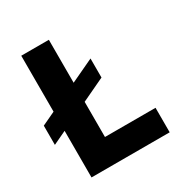

<svg xmlns="http://www.w3.org/2000/svg" viewBox="-165 -840 929 970"><g transform="rotate(-30 300.0 -355.0)"><path d="M92 0V-710H253V-143H548V0ZM14 -235V-347L388 -523V-412Z"/></g></svg>

Font: Geist Mono ExtraBold
Style: Regular
Weight: 800
Monospace: yes
Designer: Basement.studio, Andrés Briganti, Mateo Zaragoza
Foundry: Basement.studio, Vercel, Andrés Briganti, Guido Ferreyra, Mateo Zaragoza
Version: Version 1.500; ttfautohint (v1.8.4.7-5d5b)